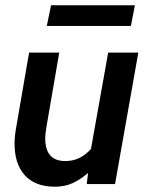

<svg xmlns="http://www.w3.org/2000/svg" viewBox="-20 -696 567 726"><path d="M35 -153Q35 -181 42 -219L90 -497H204L158 -230Q151 -191 151 -173Q151 -87 227 -87Q284 -87 324 -133L389 -497H503L415 0H308L313 -42Q284 -17 254.5 -3.5Q225 10 188 10Q113 10 74 -33Q35 -76 35 -153ZM173 -676H490L475 -598H157Z"/></svg>

Font: Cabin SemiBold
Style: Italic
Weight: 600
Italic angle: -7°
Designer: Pablo Impallari
Foundry: Pablo Impallari. http://www.impallari.com Igino Marini. http://www.ikern.com
Version: Version 2.200